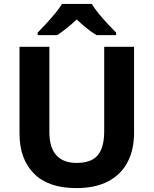

<svg xmlns="http://www.w3.org/2000/svg" viewBox="-20 -954 787 984"><path d="M667 -272Q667 -188 634.5 -124.5Q602 -61 536 -25.5Q470 10 371 10Q228 10 154 -64.5Q80 -139 80 -270V-714H233V-278Q233 -198 268.5 -158.5Q304 -119 374 -119Q424 -119 455 -137Q486 -155 500 -191Q514 -227 514 -279V-714H667ZM450 -934Q464 -911 486.5 -883.5Q509 -856 533 -830.5Q557 -805 575 -787V-774H475Q449 -789 424 -809.5Q399 -830 373 -854Q347 -830 323 -810.5Q299 -791 273 -774H173V-787Q192 -806 215.5 -831.5Q239 -857 261.5 -884Q284 -911 298 -934Z"/></svg>

Font: Noto Sans Lao UI
Style: Regular
Weight: 400
Designer: Monotype Design Team
Foundry: Monotype Imaging Inc.
Version: Version 2.000